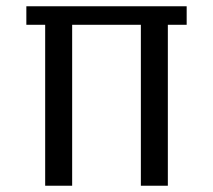

<svg xmlns="http://www.w3.org/2000/svg" viewBox="-20 -592 679 612"><path d="M64 -513V-572H575V-513H515V0H429V-513H210V0H124V-513Z"/></svg>

Font: Sintony
Style: Regular
Weight: 400
Version: Version 001.001